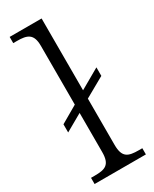

<svg xmlns="http://www.w3.org/2000/svg" viewBox="-198 -810 688 859"><g transform="rotate(-30 146.5 -380.0)"><path d="M18 0H283V-32H265C211 -32 183 -41 183 -107V-346L286 -404V-448L183 -389V-760H18V-728H37C90 -728 119 -718 119 -656V-352L31 -301V-259L119 -309V-107C119 -41 91 -32 37 -32H18Z"/></g></svg>

Font: Noto Serif Georgian Light
Style: Regular
Weight: 300
Designer: Monotype Design Team, Akaki Razmadze
Foundry: Google LLC
Version: Version 2.003